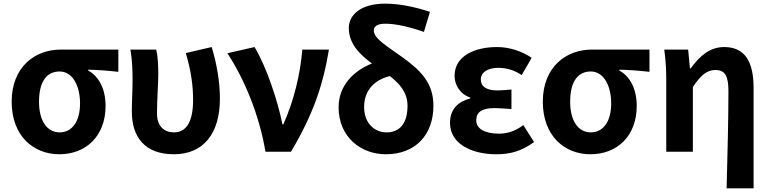

<svg xmlns="http://www.w3.org/2000/svg" viewBox="-20 -832 4226 1053"><path d="M305 14C452 14 559 -86 559 -251C559 -342 524 -412 464 -445V-450C524 -448 567 -445 629 -438V-560H312C174 -560 44 -467 44 -274C44 -88 162 14 305 14ZM307 -106C239 -106 194 -168 194 -274C194 -390 240 -440 307 -440C379 -440 419 -360 419 -265C419 -165 375 -106 307 -106Z M934 14C1095 14 1186 -99 1186 -290C1186 -385 1169 -481 1141 -574L999 -541C1029 -440 1039 -359 1039 -283C1039 -160 999 -106 934 -106C882 -106 841 -138 841 -209C841 -282 848 -373 848 -423C848 -475 846 -521 837 -560H695C706 -499 707 -437 707 -393C707 -335 703 -278 703 -221C703 -78 776 14 934 14Z M1436 0H1576C1697 -204 1751 -362 1784 -560H1638C1627 -425 1592 -280 1534 -150H1529C1504 -277 1441 -467 1376 -574L1227 -540C1318 -402 1401 -207 1436 0Z M2100 -106C2034 -106 1977 -156 1977 -245C1977 -336 2032 -393 2118 -415C2173 -372 2215 -324 2215 -252C2215 -154 2171 -106 2100 -106ZM2338 -767C2257 -794 2170 -812 2093 -812C1956 -812 1893 -749 1893 -678C1893 -592 1954 -532 2020 -484C1921 -444 1837 -365 1837 -243C1837 -82 1958 14 2096 14C2260 14 2357 -94 2357 -252C2357 -376 2289 -444 2190 -516C2105 -578 2030 -619 2030 -665C2030 -686 2048 -702 2092 -702C2149 -702 2222 -686 2305 -657Z M2703 14C2775 14 2838 -1 2909 -53L2850 -146C2805 -111 2757 -99 2718 -99C2636 -99 2592 -127 2592 -172C2592 -218 2624 -239 2691 -239C2721 -239 2753 -236 2785 -234V-341C2759 -339 2732 -336 2709 -336C2647 -336 2617 -358 2617 -396C2617 -436 2656 -460 2713 -460C2758 -460 2802 -447 2841 -420L2896 -515C2841 -552 2773 -574 2706 -574C2583 -574 2473 -525 2473 -416C2473 -369 2501 -316 2559 -297V-292C2493 -275 2448 -234 2448 -158C2448 -46 2561 14 2703 14Z M3218 14C3365 14 3472 -86 3472 -251C3472 -342 3437 -412 3377 -445V-450C3437 -448 3480 -445 3542 -438V-560H3225C3087 -560 2957 -467 2957 -274C2957 -88 3075 14 3218 14ZM3220 -106C3152 -106 3107 -168 3107 -274C3107 -390 3153 -440 3220 -440C3292 -440 3332 -360 3332 -265C3332 -165 3288 -106 3220 -106Z M3965 201H4113V-349C4113 -490 4068 -574 3952 -574C3874 -574 3819 -527 3768 -457H3764L3754 -560H3623C3632 -499 3634 -437 3634 -393V0H3780V-355C3824 -420 3857 -448 3903 -448C3956 -448 3975 -417 3975 -331C3975 -193 3970 24 3965 201Z"/></svg>

Font: Noto Sans Japanese Bold
Style: Bold
Weight: 700
Designer: Ryoko NISHIZUKA (kana & ideographs); Paul D. Hunt (Latin, Greek & Cyrillic); Wenlong ZHANG (bopomofo); Sandoll Communica
Foundry: Adobe Systems Incorporated
Version: Version 1.000;PS 1;hotconv 1.0.78;makeotf.lib2.5.61930